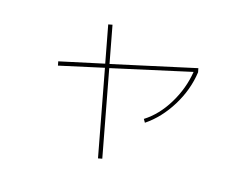

<svg xmlns="http://www.w3.org/2000/svg" viewBox="-91 -745 1182 930"><g transform="rotate(15 500.0 -280.0)"><path d="M486.3 38.1 465.8 42 384.8 -390.6 162.1 -341.8 158.2 -362.3 380.9 -410.2 345.7 -597.7 366.2 -601.6 401.4 -414.1 822.3 -505.9 826.2 -486.3Q813.5 -395.5 762.7 -313.5Q711.9 -231.4 640.6 -183.6L630.9 -200.2Q697.3 -242.2 744.1 -319.3Q791 -396.5 804.7 -482.4L405.3 -394.5Z"/></g></svg>

Font: Mgen+ 1mn thin
Style: Regular
Weight: 100
Designer: [Source Han Sans]
Ryoko NISHIZUKA  (kana & ideographs); Paul D. Hunt (Latin, Greek & Cyrillic); Wenlong ZHANG  (bopomofo
Version: Version 1.059.20150602